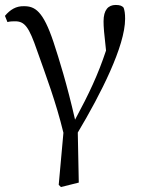

<svg xmlns="http://www.w3.org/2000/svg" viewBox="-20 -548 569 775"><path d="M10 -459C21 -462 33 -462 41 -462C80 -462 97 -439 130 -343C165 -244 206 -136 236 -12L217 198L226 207L298 189L294 -13C387 -169 485 -362 485 -472C485 -494 483 -505 479 -517C473 -524 465 -528 447 -528C417 -528 398 -508 398 -462C398 -440 400 -414 408 -344C375 -245 340 -171 283 -65C250 -209 219 -308 196 -378C154 -504 121 -523 77 -523C45 -524 21 -509 0 -484Z"/></svg>

Font: Source Han Serif
Style: Regular
Weight: 400
Designer: Ryoko NISHIZUKA 西塚涼子 (kana & ideographs); Frank Grießhammer (Latin, Greek & Cyrillic); Wenlong ZHANG 张文龙 (bopomofo); San
Foundry: Adobe Systems Incorporated
Version: Version 1.001;PS 1.001;hotconv 16.6.54;makeotf.lib2.5.65590